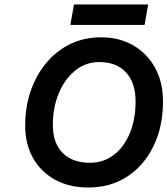

<svg xmlns="http://www.w3.org/2000/svg" viewBox="-20 -826 745 854"><path d="M309 -806H639L623 -715H293ZM92 -267Q92 -351 117 -422.5Q142 -494 187 -547.5Q232 -601 293.5 -630.5Q355 -660 429 -660Q511 -660 573 -624Q635 -588 670 -524Q705 -460 705 -375Q705 -263 663 -176.5Q621 -90 546.5 -41Q472 8 372 8Q288 8 225 -26.5Q162 -61 127 -123Q92 -185 92 -267ZM583 -375Q583 -458 540.5 -504Q498 -550 421 -550Q362 -550 315.5 -513Q269 -476 242 -412.5Q215 -349 215 -270Q215 -190 258.5 -146Q302 -102 380 -102Q440 -102 485.5 -136.5Q531 -171 557 -232.5Q583 -294 583 -375Z"/></svg>

Font: Overused Grotesk SemiBold
Style: Italic
Weight: 600
Italic angle: -10°
Version: Version 0.003